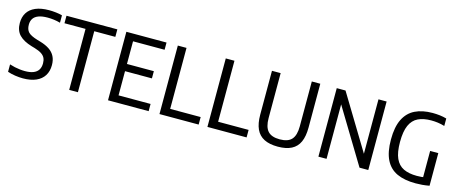

<svg xmlns="http://www.w3.org/2000/svg" viewBox="-39 -1102 3837 1611"><g transform="rotate(15 1879.0 -297.0)"><path d="M173 7.3Q141.3 7.3 105.5 2Q69.7 -3.3 39.4 -13.8V-78.2Q62.2 -70.8 85 -65.9Q107.8 -61 130.2 -58.5Q152.6 -55.9 174 -55.9Q218.2 -55.9 247.2 -67.6Q276.2 -79.3 290.3 -101.9Q304.4 -124.6 304.4 -157.7Q304.4 -184.3 295.3 -203.8Q286.1 -223.2 264.1 -237.8Q242 -252.4 203.2 -264L174.6 -272.3Q101.7 -293.9 65 -332.1Q28.3 -370.4 28.3 -436.2Q28.3 -487.1 51.6 -524.4Q74.9 -561.7 121.9 -582Q168.9 -602.3 239.5 -602.3Q268.1 -602.3 299.3 -598.7Q330.5 -595.1 353.5 -588.5V-524.1Q326.5 -531.8 298.8 -535.5Q271.1 -539.1 243.4 -539.1Q194.5 -539.1 164 -527.4Q133.5 -515.7 119.2 -494Q105 -472.2 105 -441.5Q105 -399.7 126.3 -376.9Q147.6 -354.1 207.1 -336.2L235.6 -327.9Q283.7 -313.8 315.9 -292Q348.1 -270.2 364.2 -238.3Q380.4 -206.5 380.4 -162.8Q380.4 -109.2 356.4 -71.2Q332.5 -33.1 286.2 -12.9Q240 7.3 173 7.3Z M574 0V-529.8H391V-595H832.8V-529.8H649.7V0Z M911.2 0V-595H1260.1V-532.3H985.9V-62.7H1264.1V0ZM968 -272.8V-335.4H1219.5V-272.8Z M1358.2 0V-595H1433.7V-65.2H1698.5V0Z M1774.7 0V-595H1850.2V-65.2H2115V0Z M2386.8 7.3Q2314.5 7.3 2267.8 -16.4Q2221.1 -40.1 2198.5 -89Q2176 -138 2176 -214.1V-595H2251.4V-204.8Q2251.4 -127.7 2283.3 -91.9Q2315.2 -56.2 2386.7 -56.2Q2458.8 -56.2 2490.4 -91.9Q2522.1 -127.7 2522.1 -204.8V-595H2595.8V-214.1Q2595.8 -138 2573.7 -89Q2551.6 -40.1 2505.3 -16.4Q2459.1 7.3 2386.8 7.3Z M2738.7 0V-595H2814.9L3118.3 -94H3101.2V-595H3172V0H3095.9L2792.7 -501H2809.6V0Z M3583.2 5.3Q3487 5.3 3421.6 -24.6Q3356.2 -54.5 3322.8 -121.1Q3289.3 -187.6 3289.3 -297Q3289.3 -406.4 3322.6 -473.6Q3355.9 -540.8 3418.7 -571.5Q3481.6 -602.3 3570.1 -602.3Q3602.5 -602.3 3633.5 -598.6Q3664.5 -595 3692.2 -586.8V-522.1Q3661.9 -531.1 3633.1 -535Q3604.3 -538.8 3575.6 -538.8Q3507.8 -538.8 3461.7 -516.6Q3415.5 -494.4 3391.8 -441.5Q3368.1 -388.6 3368.1 -296.5Q3368.1 -206.7 3391.6 -154.5Q3415.1 -102.4 3461.6 -80.1Q3508.2 -57.9 3577.3 -57.9Q3597.5 -57.9 3617.2 -59.5Q3636.9 -61.1 3654.6 -64.6L3632 -42.2V-289H3702.8V-5.5Q3669.8 0.5 3640.6 2.9Q3611.4 5.3 3583.2 5.3Z"/></g></svg>

Font: Encode Sans SC Condensed Thin
Style: Regular
Weight: 100
Width: 3
Designer: Multiple Designers
Foundry: Impallari Type
Version: Version 3.002